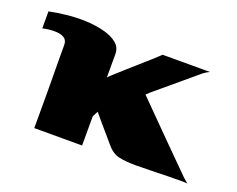

<svg xmlns="http://www.w3.org/2000/svg" viewBox="-77 -548 837 679"><g transform="rotate(20 342.0 -208.5)"><path d="M101 0Q101 -27 101 -62.5Q101 -98 101 -136Q101 -174 100.5 -209.5Q100 -245 100 -272.5Q100 -300 100 -312Q100 -330 88.5 -337.5Q77 -345 60 -346Q43 -347 28.5 -345Q14 -343 7 -341Q7 -341 7 -351Q7 -361 7 -373Q7 -385 7 -394.5Q7 -404 7 -405Q35 -411 71.5 -415Q108 -419 144 -417.5Q180 -416 211.5 -408Q243 -400 262 -384.5Q281 -369 281 -344Q281 -336 281 -339.5Q281 -343 281 -347.5Q281 -352 281 -348.5Q281 -345 281 -324.5Q281 -304 281 -256Q284 -260 298.5 -273Q313 -286 332.5 -303.5Q352 -321 373 -339.5Q394 -358 412 -374Q430 -390 439 -399Q441 -399 459.5 -399Q478 -399 503.5 -399Q529 -399 554 -399Q579 -399 597 -399Q615 -399 617 -399Q604 -393 594.5 -385.5Q585 -378 576 -370Q516 -319 475.5 -285.5Q435 -252 430 -246Q452 -224 484.5 -191Q517 -158 551.5 -123.5Q586 -89 614 -61Q642 -33 654 -21Q656 -19 661.5 -14Q667 -9 672.5 -4.5Q678 0 678 0Q676 -2 655.5 -2Q635 -2 604.5 -1.5Q574 -1 542 0Q510 1 484 1Q444 1 418.5 -5Q393 -11 372 -37Q361 -50 345.5 -68Q330 -86 315 -103.5Q300 -121 292 -131L281 -110Q281 -79 281 -55.5Q281 -32 281 0Q279 0 260.5 0Q242 0 217 0Q192 0 166 0Q140 0 121.5 0Q103 0 101 0Z"/></g></svg>

Font: Genos ExtraBold
Style: Regular
Weight: 800
Designer: Robert E. Leuschke
Foundry: Robert E. Leuschke
Version: Version 1.010